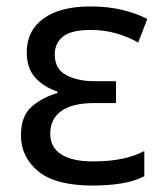

<svg xmlns="http://www.w3.org/2000/svg" viewBox="-20 -566 510 596"><path d="M268 10Q152 10 98.5 -34.5Q45 -79 45 -146Q45 -206 78.5 -235Q112 -264 158 -277V-282Q115 -296 89 -325.5Q63 -355 63 -403Q63 -471 115 -508.5Q167 -546 261 -546Q317 -546 362.5 -534.5Q408 -523 437 -507L409 -434Q377 -452 340.5 -462.5Q304 -473 261 -473Q201 -473 175.5 -452.5Q150 -432 150 -397Q150 -351 186.5 -332.5Q223 -314 271 -314H340V-246H271Q205 -246 170.5 -221.5Q136 -197 136 -151Q136 -108 170.5 -86.5Q205 -65 268 -65Q320 -65 358.5 -73Q397 -81 428 -97V-19Q397 -3 356 3.5Q315 10 268 10Z"/></svg>

Font: Go Noto Kurrent-Regular
Style: Regular
Weight: 400
Designer: Monotype Design Team
Foundry: Monotype Imaging Inc.
Version: Version 2.012; ttfautohint (v1.8.4.7-5d5b)